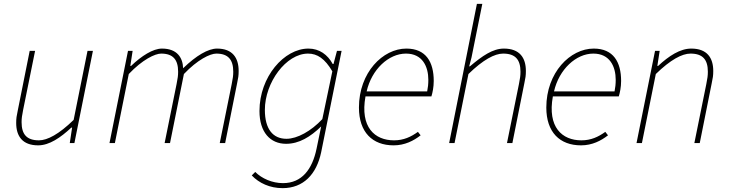

<svg xmlns="http://www.w3.org/2000/svg" viewBox="-20 -742 3782 996"><path d="M178 12C236 12 294 -28 350 -80H354L342 0H366L462 -478H434L362 -120C286 -46 226 -14 182 -14C118 -14 92 -46 92 -108C92 -128 94 -142 100 -172L162 -478H134L72 -168C66 -140 64 -128 64 -104C64 -36 96 12 178 12Z M548 0H576L648 -358C718 -432 784 -464 816 -464C878 -464 904 -432 904 -370C904 -350 902 -336 896 -306L834 0H862L934 -358C1004 -432 1070 -464 1102 -464C1164 -464 1190 -432 1190 -370C1190 -350 1188 -336 1182 -306L1120 0H1148L1210 -310C1216 -338 1218 -350 1218 -374C1218 -442 1186 -490 1106 -490C1060 -490 998 -454 930 -388C928 -442 900 -490 820 -490C774 -490 714 -452 660 -400H656L668 -478H644Z M1446 234C1554 234 1622 162 1646 48L1752 -478H1728L1710 -410H1706C1680 -458 1637 -490 1580 -490C1454 -490 1326 -344 1326 -166C1326 -56 1382 4 1464 4C1532 4 1590 -32 1646 -86L1622 30C1600 136 1546 208 1448 208C1392 208 1338 184 1304 150L1286 168C1324 208 1380 234 1446 234ZM1466 -22C1396 -22 1354 -72 1354 -172C1354 -314 1464 -464 1578 -464C1626 -464 1665 -438 1704 -372L1652 -124C1594 -62 1522 -22 1466 -22Z M2022 12C2080 12 2126 -12 2162 -40L2148 -58C2112 -32 2074 -14 2024 -14C1924 -14 1847 -82 1876 -242H2218C2224 -262 2230 -290 2230 -322C2230 -420 2190 -490 2088 -490C1966 -490 1842 -366 1842 -184C1842 -56 1912 12 2022 12ZM1882 -268C1908 -382 1996 -464 2086 -464C2172 -464 2202 -396 2202 -328C2202 -306 2200 -288 2196 -268Z M2310 0H2338L2410 -358C2486 -432 2546 -464 2590 -464C2654 -464 2680 -432 2680 -370C2680 -350 2678 -336 2672 -306L2610 0H2638L2700 -310C2706 -338 2708 -350 2708 -374C2708 -442 2676 -490 2594 -490C2536 -490 2482 -452 2418 -398H2414L2426 -444L2482 -722H2454Z M2994 12C3052 12 3098 -12 3134 -40L3120 -58C3084 -32 3046 -14 2996 -14C2896 -14 2819 -82 2848 -242H3190C3196 -262 3202 -290 3202 -322C3202 -420 3162 -490 3060 -490C2938 -490 2814 -366 2814 -184C2814 -56 2884 12 2994 12ZM2854 -268C2880 -382 2968 -464 3058 -464C3144 -464 3174 -396 3174 -328C3174 -306 3172 -288 3168 -268Z M3282 0H3310L3382 -358C3458 -432 3518 -464 3562 -464C3626 -464 3652 -432 3652 -370C3652 -350 3650 -336 3644 -306L3582 0H3610L3672 -310C3678 -338 3680 -350 3680 -374C3680 -442 3648 -490 3566 -490C3508 -490 3450 -452 3394 -400H3390L3402 -478H3378Z"/></svg>

Font: Source Sans Pro ExtraLight
Style: Italic
Weight: 200
Italic angle: -11°
Designer: Paul D. Hunt
Foundry: Adobe Systems Incorporated
Version: Version 3.006;hotconv 1.0.111;makeotfexe 2.5.65597